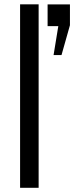

<svg xmlns="http://www.w3.org/2000/svg" viewBox="-20 -890 352 910"><path d="M75.2 0V-869.6H163.1V0ZM233.9 -628.9 256.3 -766.1H205.6V-869.1H311.5V-770.5L271.5 -628.9Z"/></svg>

Font: AntonioLight
Style: Regular
Weight: 300
Designer: Vernon Adams
Foundry: Vernon Adams
Version: Version 1.002